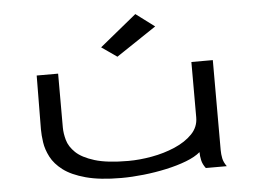

<svg xmlns="http://www.w3.org/2000/svg" viewBox="-50 -746 1100 821"><g transform="rotate(-5 500.0 -335.5)"><path d="M439 11Q347 11 286.5 -5.5Q226 -22 191 -48.5Q156 -75 139.5 -107Q123 -139 118.5 -170Q114 -201 114 -226L116 -457H208V-226Q208 -201 216 -172Q224 -143 250.5 -117.5Q277 -92 330.5 -75.5Q384 -59 475 -59Q523 -59 576 -68.5Q629 -78 675.5 -98Q722 -118 751 -148Q780 -178 780 -219V-457H872V-71Q872 -53 875.5 -35.5Q879 -18 892 0H802Q789 -17 785 -35Q781 -53 781 -70Q759 -51 720 -36Q681 -21 633 -10.5Q585 0 534.5 5.5Q484 11 439 11ZM467 -507 401 -553 559 -682 639 -622Z"/></g></svg>

Font: Inconsolata UltraExpanded
Style: Regular
Weight: 400
Width: 9
Monospace: yes
Designer: Raph Levien, Cyreal, Brenton Simpson
Foundry: Raph Levien, Cyreal, Google
Version: Version 3.000; ttfautohint (v1.8.2.53-6de2)